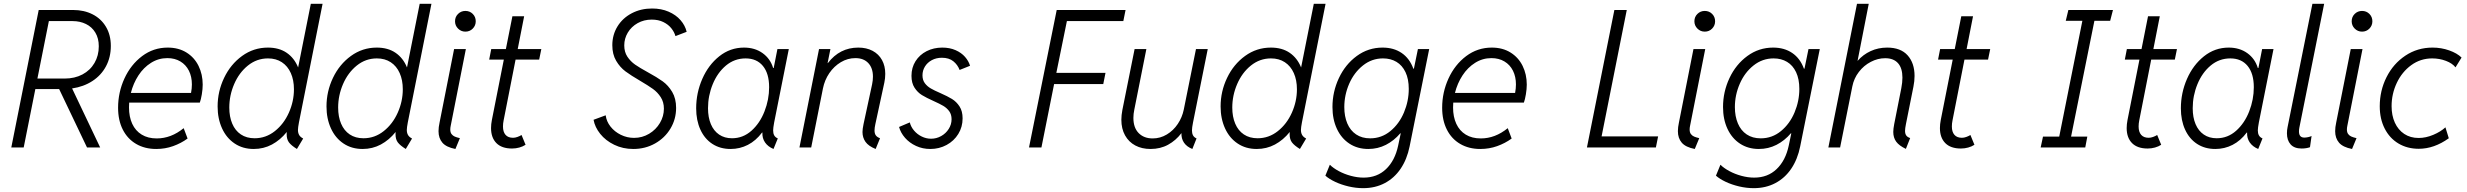

<svg xmlns="http://www.w3.org/2000/svg" viewBox="-20 -772 12914 1005"><path d="M182.6 -719.7H363.3Q419.9 -719.7 464.6 -697Q509.3 -674.3 534.7 -631.6Q560.1 -588.9 560.1 -531.7Q560.1 -472.2 534.7 -424.8Q509.3 -377.4 463.4 -347.7Q417.5 -317.9 357.4 -309.1L504.4 0H435.5L289.6 -305.7H165L104 0H39.1ZM317.9 -360.8Q371.1 -360.8 411.6 -382.3Q452.1 -403.8 474.6 -442.4Q497.1 -481 497.1 -529.8Q497.1 -571.3 479.2 -601.1Q461.4 -630.9 430.2 -646.2Q398.9 -661.6 359.9 -661.6H235.8L175.8 -360.8Z M598.1 -208Q598.1 -288.6 631.3 -361.1Q664.6 -433.6 723.9 -478.3Q783.2 -522.9 857.9 -522.9Q914.6 -522.9 956.1 -497.1Q997.6 -471.2 1019.3 -427Q1041 -382.8 1041 -329.1Q1041 -305.7 1036.4 -278.1Q1031.7 -250.5 1025.9 -234.9H656.2Q655.3 -218.3 655.3 -209.5Q655.3 -160.6 672.1 -124Q689 -87.4 721.7 -67.4Q754.4 -47.4 800.3 -47.4Q875.5 -47.4 941.4 -101.1L961.9 -46.9Q927.7 -22 886 -7.1Q844.2 7.8 797.9 7.8Q737.8 7.8 692.6 -18.6Q647.5 -44.9 622.8 -93.5Q598.1 -142.1 598.1 -208ZM980 -285.6Q984.4 -309.1 984.4 -330.1Q984.4 -370.6 968.8 -401.9Q953.1 -433.1 924.1 -450.4Q895 -467.8 856 -467.8Q809.6 -467.8 770.5 -443.1Q731.4 -418.5 704.6 -377.2Q677.7 -335.9 665 -285.6Z M1480.5 -69.3Q1480.5 -77.1 1481 -81.1Q1447.3 -39.1 1403.6 -15.6Q1359.9 7.8 1308.1 7.8Q1251 7.8 1208.3 -20.8Q1165.5 -49.3 1142.3 -100.1Q1119.1 -150.9 1119.1 -214.8Q1119.1 -293.5 1153.1 -364.5Q1187 -435.5 1247.3 -479.2Q1307.6 -522.9 1382.3 -522.9Q1440.9 -522.9 1480.7 -495.6Q1520.5 -468.3 1540.5 -418.9L1606.9 -752H1668.5L1544.9 -131.8Q1539.6 -104 1539.6 -91.8Q1539.6 -76.7 1545.7 -65.7Q1551.8 -54.7 1566.9 -46.9L1534.2 7.8Q1504.9 -10.3 1492.7 -26.4Q1480.5 -42.5 1480.5 -69.3ZM1518.6 -304.7Q1518.6 -353 1502.2 -389.6Q1485.8 -426.3 1455.3 -446.3Q1424.8 -466.3 1382.8 -466.3Q1324.2 -466.3 1277.8 -429Q1231.4 -391.6 1205.8 -332Q1180.2 -272.5 1180.2 -209Q1180.2 -161.1 1195.6 -124.8Q1210.9 -88.4 1240.7 -68.4Q1270.5 -48.3 1313 -48.3Q1371.6 -48.3 1418.7 -85.7Q1465.8 -123 1492.2 -182.4Q1518.6 -241.7 1518.6 -304.7Z M2050.3 -69.3Q2050.3 -77.1 2050.8 -81.1Q2017.1 -39.1 1973.4 -15.6Q1929.7 7.8 1877.9 7.8Q1820.8 7.8 1778.1 -20.8Q1735.4 -49.3 1712.2 -100.1Q1689 -150.9 1689 -214.8Q1689 -293.5 1722.9 -364.5Q1756.8 -435.5 1817.1 -479.2Q1877.4 -522.9 1952.1 -522.9Q2010.7 -522.9 2050.5 -495.6Q2090.3 -468.3 2110.4 -418.9L2176.8 -752H2238.3L2114.7 -131.8Q2109.4 -104 2109.4 -91.8Q2109.4 -76.7 2115.5 -65.7Q2121.6 -54.7 2136.7 -46.9L2104 7.8Q2074.7 -10.3 2062.5 -26.4Q2050.3 -42.5 2050.3 -69.3ZM2088.4 -304.7Q2088.4 -353 2072 -389.6Q2055.7 -426.3 2025.1 -446.3Q1994.6 -466.3 1952.6 -466.3Q1894 -466.3 1847.7 -429Q1801.3 -391.6 1775.6 -332Q1750 -272.5 1750 -209Q1750 -161.1 1765.4 -124.8Q1780.8 -88.4 1810.5 -68.4Q1840.3 -48.3 1882.8 -48.3Q1941.4 -48.3 1988.5 -85.7Q2035.6 -123 2062 -182.4Q2088.4 -241.7 2088.4 -304.7Z M2275.4 -85.4Q2275.4 -106 2280.8 -130.4L2356.9 -515.1H2418.5L2338.9 -112.3Q2336.9 -103 2336.9 -94.2Q2336.9 -79.1 2343.5 -70.3Q2350.1 -61.5 2360.4 -57.1Q2370.6 -52.7 2387.2 -48.8L2363.8 7.8Q2315.9 -1.5 2295.7 -25.1Q2275.4 -48.8 2275.4 -85.4ZM2361.8 -660.6Q2361.8 -683.6 2377.7 -699.2Q2393.6 -714.8 2416 -714.8Q2439 -714.8 2454.6 -699.2Q2470.2 -683.6 2470.2 -660.6Q2470.2 -638.2 2454.6 -622.3Q2439 -606.4 2416 -606.4Q2393.6 -606.4 2377.7 -622.3Q2361.8 -638.2 2361.8 -660.6Z M2550.3 -101.6Q2550.3 -121.6 2554.7 -144L2617.2 -460H2540.5L2551.3 -515.1H2627.9L2662.1 -687H2723.6L2689.9 -515.1H2813.5L2802.2 -460H2678.7L2616.2 -142.1Q2612.8 -125.5 2612.8 -109.9Q2612.8 -81.5 2626.2 -66.2Q2639.6 -50.8 2665.5 -50.8Q2676.3 -50.8 2688.5 -55.2Q2700.7 -59.6 2710 -65.4L2731 -14.2Q2716.8 -4.9 2698.5 0.2Q2680.2 5.4 2660.2 5.4Q2606.4 5.4 2578.4 -22.9Q2550.3 -51.3 2550.3 -101.6Z M3086.9 -145 3150.4 -168.5Q3154.3 -136.7 3175.5 -109.6Q3196.8 -82.5 3229.5 -66.4Q3262.2 -50.3 3298.8 -50.3Q3341.8 -50.3 3377.7 -71.8Q3413.6 -93.3 3434.3 -128.4Q3455.1 -163.6 3455.1 -203.1Q3455.1 -237.8 3438.5 -263.4Q3421.9 -289.1 3397.5 -306.6Q3373 -324.2 3330.6 -349.1Q3282.7 -377 3253.9 -398.4Q3225.1 -419.9 3205.1 -453.9Q3185.1 -487.8 3185.1 -535.2Q3185.1 -589.8 3212.2 -633.8Q3239.3 -677.7 3286.9 -702.6Q3334.5 -727.5 3393.1 -727.5Q3441.4 -727.5 3479.7 -710.9Q3518.1 -694.3 3542.2 -666.5Q3566.4 -638.7 3574.2 -605.5L3515.6 -583Q3509.8 -604 3494.1 -623.8Q3478.5 -643.6 3452.4 -656.5Q3426.3 -669.4 3391.6 -669.4Q3350.6 -669.4 3317.6 -650.9Q3284.7 -632.3 3266.1 -601.3Q3247.6 -570.3 3247.6 -534.2Q3247.6 -500 3263.9 -475.3Q3280.3 -450.7 3304.4 -433.8Q3328.6 -417 3370.6 -394Q3418.9 -367.7 3448.5 -346.4Q3478 -325.2 3498.5 -290.8Q3519 -256.3 3519 -207Q3519 -148.4 3489.5 -99.1Q3460 -49.8 3408.7 -21Q3357.4 7.8 3294.9 7.8Q3240.2 7.8 3195.1 -14.2Q3149.9 -36.1 3121.8 -71.3Q3093.8 -106.4 3086.9 -145Z M3624 -205.1Q3624 -285.6 3656 -358.9Q3688 -432.1 3745.1 -477.5Q3802.2 -522.9 3874.5 -522.9Q3931.2 -522.9 3971.7 -493.9Q4012.2 -464.8 4026.9 -416H4029.8L4049.3 -515.1H4108.9L4032.2 -130.9Q4026.9 -102.1 4026.9 -89.4Q4026.9 -73.7 4032.5 -63.5Q4038.1 -53.2 4051.3 -47.4L4028.8 7.8Q3999.5 -4.4 3984.4 -26.6Q3969.2 -48.8 3970.7 -78.1H3968.8Q3936.5 -35.2 3894.5 -13.7Q3852.5 7.8 3804.2 7.8Q3749.5 7.8 3708.7 -18.8Q3668 -45.4 3646 -93.8Q3624 -142.1 3624 -205.1ZM4005.9 -315.4Q4005.9 -387.2 3973.4 -426.8Q3940.9 -466.3 3882.8 -466.3Q3824.7 -466.3 3780 -429Q3735.4 -391.6 3710.7 -331.3Q3686 -271 3686 -205.6Q3686 -157.7 3700.9 -122.3Q3715.8 -86.9 3744.1 -67.6Q3772.5 -48.3 3811.5 -48.3Q3869.1 -48.3 3913.3 -87.6Q3957.5 -127 3981.7 -189Q4005.9 -251 4005.9 -315.4Z M4494.6 -81.1Q4494.6 -96.2 4500 -122.1L4544.9 -330.6Q4549.3 -352.1 4549.3 -370.6Q4549.3 -416 4524.9 -441.9Q4500.5 -467.8 4457.5 -467.8Q4417 -467.8 4381.3 -446.5Q4345.7 -425.3 4321 -389.2Q4296.4 -353 4287.6 -309.1L4226.1 0H4164.6L4267.1 -515.1H4326.7L4312 -441.9H4313.5Q4375.5 -522.9 4472.7 -522.9Q4515.6 -522.9 4547.6 -505.9Q4579.6 -488.8 4596.7 -457.8Q4613.8 -426.8 4613.8 -385.3Q4613.8 -362.3 4608.9 -339.4L4562 -122.6Q4557.6 -103 4557.6 -88.9Q4557.6 -73.2 4564.2 -63.7Q4570.8 -54.2 4586.4 -48.3L4563.5 7.8Q4525.9 -7.3 4510.3 -29.5Q4494.6 -51.8 4494.6 -81.1Z M4686 -107.4 4742.2 -131.3Q4748 -107.9 4764.6 -88.4Q4781.2 -68.8 4804.7 -57.4Q4828.1 -45.9 4853.5 -45.9Q4881.8 -45.9 4906.5 -59.8Q4931.2 -73.7 4946 -97.2Q4960.9 -120.6 4960.9 -147.9Q4960.9 -172.9 4948.5 -189.9Q4936 -207 4917.2 -218Q4898.4 -229 4866.7 -243.2Q4828.6 -260.3 4805.9 -274.2Q4783.2 -288.1 4767.1 -312.7Q4751 -337.4 4751 -375Q4751 -418 4772.2 -451.7Q4793.5 -485.4 4830.3 -504.2Q4867.2 -522.9 4912.1 -522.9Q4951.2 -522.9 4981.7 -509.5Q5012.2 -496.1 5031.2 -474.4Q5050.3 -452.6 5057.6 -427.7L5002.9 -405.8Q4992.7 -433.1 4970 -451.4Q4947.3 -469.7 4910.2 -469.7Q4880.9 -469.7 4857.7 -457.3Q4834.5 -444.8 4821.5 -423.8Q4808.6 -402.8 4808.6 -377.9Q4808.6 -353 4821 -336.4Q4833.5 -319.8 4852.1 -309.1Q4870.6 -298.3 4902.3 -284.7Q4939.9 -268.1 4963.1 -253.9Q4986.3 -239.7 5002.4 -215.1Q5018.6 -190.4 5018.6 -152.3Q5018.6 -107.4 4996.1 -70.8Q4973.6 -34.2 4934.8 -13.2Q4896 7.8 4849.6 7.8Q4809.1 7.8 4774.9 -8.1Q4740.7 -23.9 4717.5 -50.3Q4694.3 -76.7 4686 -107.4Z M5511.2 -719.7H5871.6L5859.9 -661.6H5564.5L5509.3 -390.6H5766.6L5754.9 -332H5497.6L5431.2 0H5366.2Z M5849.6 -145.5Q5849.6 -168.5 5855 -196.8L5918.9 -515.1H5980.5L5917.5 -198.7Q5912.6 -175.8 5912.6 -154.8Q5912.6 -103.5 5940.2 -75.4Q5967.8 -47.4 6013.7 -47.4Q6053.2 -47.4 6087.6 -68.1Q6122.1 -88.9 6145 -123.3Q6168 -157.7 6176.3 -198.2L6240.2 -515.1H6301.8L6224.6 -130.4Q6219.2 -103.5 6219.2 -88.9Q6219.2 -74.2 6224.6 -63.7Q6230 -53.2 6243.2 -47.4L6221.2 7.8Q6191.9 -3.9 6177.5 -25.1Q6163.1 -46.4 6164.1 -75.2Q6134.8 -36.6 6094.2 -14.4Q6053.7 7.8 6002.4 7.8Q5957 7.8 5922.6 -10.5Q5888.2 -28.8 5868.9 -63.5Q5849.6 -98.1 5849.6 -145.5Z M6730.5 -69.3Q6730.5 -77.1 6731 -81.1Q6697.3 -39.1 6653.6 -15.6Q6609.9 7.8 6558.1 7.8Q6501 7.8 6458.3 -20.8Q6415.5 -49.3 6392.3 -100.1Q6369.1 -150.9 6369.1 -214.8Q6369.1 -293.5 6403.1 -364.5Q6437 -435.5 6497.3 -479.2Q6557.6 -522.9 6632.3 -522.9Q6690.9 -522.9 6730.7 -495.6Q6770.5 -468.3 6790.5 -418.9L6856.9 -752H6918.5L6794.9 -131.8Q6789.6 -104 6789.6 -91.8Q6789.6 -76.7 6795.7 -65.7Q6801.8 -54.7 6816.9 -46.9L6784.2 7.8Q6754.9 -10.3 6742.7 -26.4Q6730.5 -42.5 6730.5 -69.3ZM6768.6 -304.7Q6768.6 -353 6752.2 -389.6Q6735.8 -426.3 6705.3 -446.3Q6674.8 -466.3 6632.8 -466.3Q6574.2 -466.3 6527.8 -429Q6481.4 -391.6 6455.8 -332Q6430.2 -272.5 6430.2 -209Q6430.2 -161.1 6445.6 -124.8Q6460.9 -88.4 6490.7 -68.4Q6520.5 -48.3 6563 -48.3Q6621.6 -48.3 6668.7 -85.7Q6715.8 -123 6742.2 -182.4Q6768.6 -241.7 6768.6 -304.7Z M6917.5 147.5 6940.9 90.3Q6958.5 107.9 6987.5 123.5Q7016.6 139.2 7050.8 148.4Q7085 157.7 7117.7 157.7Q7188.5 157.7 7235.1 113Q7281.7 68.4 7298.3 -9.3L7312 -74.2H7309.6Q7276.9 -35.6 7234.4 -13.9Q7191.9 7.8 7142.1 7.8Q7085.9 7.8 7043.5 -20Q7001 -47.9 6977.8 -97.7Q6954.6 -147.5 6954.6 -211.9Q6954.6 -291.5 6988.3 -363.3Q7022 -435.1 7082 -479Q7142.1 -522.9 7216.8 -522.9Q7275.4 -522.9 7316.9 -494.6Q7358.4 -466.3 7377.9 -412.6H7380.9L7401.9 -515.1H7460.9L7358.4 -5.4Q7344.7 62 7311.5 111.1Q7278.3 160.2 7228.3 186.5Q7178.2 212.9 7115.2 212.9Q7077.6 212.9 7039.1 203.9Q7000.5 194.8 6968.5 179.7Q6936.5 164.6 6917.5 147.5ZM7354 -306.6Q7354 -358.4 7336.9 -394.3Q7319.8 -430.2 7289.6 -448.2Q7259.3 -466.3 7219.2 -466.3Q7160.6 -466.3 7114.3 -429.4Q7067.9 -392.6 7042.2 -333.7Q7016.6 -274.9 7016.6 -211.4Q7016.6 -163.1 7032.2 -126Q7047.9 -88.9 7078.4 -68.4Q7108.9 -47.9 7151.9 -47.9Q7211.4 -47.9 7257.6 -85.7Q7303.7 -123.5 7328.9 -183.3Q7354 -243.2 7354 -306.6Z M7528.8 -208Q7528.8 -288.6 7562 -361.1Q7595.2 -433.6 7654.5 -478.3Q7713.9 -522.9 7788.6 -522.9Q7845.2 -522.9 7886.7 -497.1Q7928.2 -471.2 7950 -427Q7971.7 -382.8 7971.7 -329.1Q7971.7 -305.7 7967 -278.1Q7962.4 -250.5 7956.5 -234.9H7586.9Q7585.9 -218.3 7585.9 -209.5Q7585.9 -160.6 7602.8 -124Q7619.6 -87.4 7652.3 -67.4Q7685.1 -47.4 7731 -47.4Q7806.2 -47.4 7872.1 -101.1L7892.6 -46.9Q7858.4 -22 7816.7 -7.1Q7774.9 7.8 7728.5 7.8Q7668.5 7.8 7623.3 -18.6Q7578.1 -44.9 7553.5 -93.5Q7528.8 -142.1 7528.8 -208ZM7910.6 -285.6Q7915 -309.1 7915 -330.1Q7915 -370.6 7899.4 -401.9Q7883.8 -433.1 7854.7 -450.4Q7825.7 -467.8 7786.6 -467.8Q7740.2 -467.8 7701.2 -443.1Q7662.1 -418.5 7635.3 -377.2Q7608.4 -335.9 7595.7 -285.6Z M8430.2 -719.7H8495.1L8363.3 -58.1H8659.2L8647.5 0H8286.6Z M8762.7 -85.4Q8762.7 -106 8768.1 -130.4L8844.2 -515.1H8905.8L8826.2 -112.3Q8824.2 -103 8824.2 -94.2Q8824.2 -79.1 8830.8 -70.3Q8837.4 -61.5 8847.7 -57.1Q8857.9 -52.7 8874.5 -48.8L8851.1 7.8Q8803.2 -1.5 8783 -25.1Q8762.7 -48.8 8762.7 -85.4ZM8849.1 -660.6Q8849.1 -683.6 8865 -699.2Q8880.9 -714.8 8903.3 -714.8Q8926.3 -714.8 8941.9 -699.2Q8957.5 -683.6 8957.5 -660.6Q8957.5 -638.2 8941.9 -622.3Q8926.3 -606.4 8903.3 -606.4Q8880.9 -606.4 8865 -622.3Q8849.1 -638.2 8849.1 -660.6Z M8961.9 147.5 8985.4 90.3Q9002.9 107.9 9032 123.5Q9061 139.2 9095.2 148.4Q9129.4 157.7 9162.1 157.7Q9232.9 157.7 9279.5 113Q9326.2 68.4 9342.8 -9.3L9356.4 -74.2H9354Q9321.3 -35.6 9278.8 -13.9Q9236.3 7.8 9186.5 7.8Q9130.4 7.8 9087.9 -20Q9045.4 -47.9 9022.2 -97.7Q8999 -147.5 8999 -211.9Q8999 -291.5 9032.7 -363.3Q9066.4 -435.1 9126.5 -479Q9186.5 -522.9 9261.2 -522.9Q9319.8 -522.9 9361.3 -494.6Q9402.8 -466.3 9422.4 -412.6H9425.3L9446.3 -515.1H9505.4L9402.8 -5.4Q9389.2 62 9356 111.1Q9322.8 160.2 9272.7 186.5Q9222.7 212.9 9159.7 212.9Q9122.1 212.9 9083.5 203.9Q9044.9 194.8 9012.9 179.7Q8981 164.6 8961.9 147.5ZM9398.4 -306.6Q9398.4 -358.4 9381.3 -394.3Q9364.3 -430.2 9334 -448.2Q9303.7 -466.3 9263.7 -466.3Q9205.1 -466.3 9158.7 -429.4Q9112.3 -392.6 9086.7 -333.7Q9061 -274.9 9061 -211.4Q9061 -163.1 9076.7 -126Q9092.3 -88.9 9122.8 -68.4Q9153.3 -47.9 9196.3 -47.9Q9255.9 -47.9 9302 -85.7Q9348.1 -123.5 9373.3 -183.3Q9398.4 -243.2 9398.4 -306.6Z M9890.1 -81.5Q9890.1 -97.2 9895 -122.6L9932.1 -310.1Q9938 -340.8 9938 -365.7Q9938 -415.5 9914.8 -441.4Q9891.6 -467.3 9847.7 -467.3Q9809.1 -467.3 9772.5 -448.2Q9735.8 -429.2 9710 -395.5Q9684.1 -361.8 9675.8 -319.8L9611.8 0H9550.3L9700.2 -752H9761.7L9703.1 -453.1Q9731.9 -486.3 9771.7 -504.6Q9811.5 -522.9 9858.4 -522.9Q9928.7 -522.9 9965.1 -482.4Q10001.5 -441.9 10001.5 -374.5Q10001.5 -347.7 9995.6 -318.4L9956.5 -123Q9951.7 -99.6 9951.7 -86.9Q9951.7 -72.3 9957.8 -63.2Q9963.9 -54.2 9978.5 -49.3L9956.1 7.3Q9920.9 -9.3 9905.5 -30.3Q9890.1 -51.3 9890.1 -81.5Z M10134.3 -101.6Q10134.3 -121.6 10138.7 -144L10201.2 -460H10124.5L10135.3 -515.1H10211.9L10246.1 -687H10307.6L10273.9 -515.1H10397.5L10386.2 -460H10262.7L10200.2 -142.1Q10196.8 -125.5 10196.8 -109.9Q10196.8 -81.5 10210.2 -66.2Q10223.6 -50.8 10249.5 -50.8Q10260.3 -50.8 10272.5 -55.2Q10284.7 -59.6 10293.9 -65.4L10314.9 -14.2Q10300.8 -4.9 10282.5 0.2Q10264.2 5.4 10244.1 5.4Q10190.4 5.4 10162.4 -22.9Q10134.3 -51.3 10134.3 -101.6Z M10673.8 -57.1H10758.8L10879.9 -663.1H10793L10806.6 -719.7H11040L11025.4 -663.1H10942.9L10820.8 -57.1H10905.8L10895 0H10661.6Z M11111.8 -101.6Q11111.8 -121.6 11116.2 -144L11178.7 -460H11102.1L11112.8 -515.1H11189.5L11223.6 -687H11285.2L11251.5 -515.1H11375L11363.8 -460H11240.2L11177.7 -142.1Q11174.3 -125.5 11174.3 -109.9Q11174.3 -81.5 11187.7 -66.2Q11201.2 -50.8 11227.1 -50.8Q11237.8 -50.8 11250 -55.2Q11262.2 -59.6 11271.5 -65.4L11292.5 -14.2Q11278.3 -4.9 11260 0.2Q11241.7 5.4 11221.7 5.4Q11168 5.4 11139.9 -22.9Q11111.8 -51.3 11111.8 -101.6Z M11395.5 -205.1Q11395.5 -285.6 11427.5 -358.9Q11459.5 -432.1 11516.6 -477.5Q11573.7 -522.9 11646 -522.9Q11702.6 -522.9 11743.2 -493.9Q11783.7 -464.8 11798.3 -416H11801.3L11820.8 -515.1H11880.4L11803.7 -130.9Q11798.3 -102.1 11798.3 -89.4Q11798.3 -73.7 11804 -63.5Q11809.6 -53.2 11822.8 -47.4L11800.3 7.8Q11771 -4.4 11755.9 -26.6Q11740.7 -48.8 11742.2 -78.1H11740.2Q11708 -35.2 11666 -13.7Q11624 7.8 11575.7 7.8Q11521 7.8 11480.2 -18.8Q11439.5 -45.4 11417.5 -93.8Q11395.5 -142.1 11395.5 -205.1ZM11777.3 -315.4Q11777.3 -387.2 11744.9 -426.8Q11712.4 -466.3 11654.3 -466.3Q11596.2 -466.3 11551.5 -429Q11506.8 -391.6 11482.2 -331.3Q11457.5 -271 11457.5 -205.6Q11457.5 -157.7 11472.4 -122.3Q11487.3 -86.9 11515.6 -67.6Q11543.9 -48.3 11583 -48.3Q11640.6 -48.3 11684.8 -87.6Q11729 -127 11753.2 -189Q11777.3 -251 11777.3 -315.4Z M11950.7 -74.2Q11950.7 -91.3 11954.1 -106.9L12084 -752H12145.5L12015.6 -103.5Q12013.7 -93.8 12013.7 -84Q12013.7 -51.8 12041.5 -51.8Q12050.8 -51.8 12061.8 -54.2Q12072.8 -56.6 12079.6 -60.1L12071.3 -1.5Q12052.2 5.4 12027.8 5.4Q11988.8 5.4 11969.7 -16.4Q11950.7 -38.1 11950.7 -74.2Z M12203.1 -85.4Q12203.1 -106 12208.5 -130.4L12284.7 -515.1H12346.2L12266.6 -112.3Q12264.6 -103 12264.6 -94.2Q12264.6 -79.1 12271.2 -70.3Q12277.8 -61.5 12288.1 -57.1Q12298.3 -52.7 12314.9 -48.8L12291.5 7.8Q12243.7 -1.5 12223.4 -25.1Q12203.1 -48.8 12203.1 -85.4ZM12289.6 -660.6Q12289.6 -683.6 12305.4 -699.2Q12321.3 -714.8 12343.8 -714.8Q12366.7 -714.8 12382.3 -699.2Q12397.9 -683.6 12397.9 -660.6Q12397.9 -638.2 12382.3 -622.3Q12366.7 -606.4 12343.8 -606.4Q12321.3 -606.4 12305.4 -622.3Q12289.6 -638.2 12289.6 -660.6Z M12436.5 -215.8Q12436.5 -297.4 12471.9 -367.9Q12507.3 -438.5 12570.6 -480.7Q12633.8 -522.9 12712.9 -522.9Q12758.3 -522.9 12799.8 -508.3Q12841.3 -493.7 12864.7 -470.7L12833 -419.4Q12816.9 -440.4 12783 -453.4Q12749 -466.3 12710.9 -466.3Q12649.9 -466.3 12601.3 -430.9Q12552.7 -395.5 12525.6 -337.9Q12498.5 -280.3 12498.5 -216.3Q12498.5 -167.5 12515.6 -129.9Q12532.7 -92.3 12564.7 -71Q12596.7 -49.8 12640.1 -49.8Q12677.7 -49.8 12716.6 -66.2Q12755.4 -82.5 12780.3 -105.5L12797.9 -48.3Q12721.2 6.8 12640.6 6.8Q12580.6 6.8 12534.2 -21Q12487.8 -48.8 12462.2 -99.4Q12436.5 -149.9 12436.5 -215.8Z"/></svg>

Font: Reddit Sans Fudge Light Italic
Style: Regular
Weight: 300
Italic angle: -11.25°
Designer: Stephen Hutchings
Version: Version 1.013